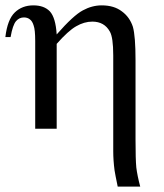

<svg xmlns="http://www.w3.org/2000/svg" viewBox="-20 -480 612 716"><path d="M111.3 0Q111.3 -82 111.3 -327.1Q111.3 -369.1 105.5 -384.8Q100.6 -401.4 90.8 -408.2Q82 -415 69.3 -415Q51.8 -415 40 -401.4Q27.3 -386.7 19.5 -341.8Q13.7 -341.8 0 -341.8Q7.8 -407.2 35.2 -433.6Q62.5 -460 104.5 -460Q144.5 -460 166 -437.5Q187.5 -414.1 191.4 -351.6Q253.9 -422.9 289.1 -441.4Q323.2 -460 359.4 -460Q405.3 -460 434.6 -437.5Q463.9 -416 475.6 -379.9Q485.4 -344.7 485.4 -255.9Q485.4 -157.2 485.4 41Q485.4 114.3 488.3 144.5Q492.2 175.8 502.9 215.8Q474.6 215.8 418.9 215.8Q409.2 168.9 407.2 155.3Q402.3 118.2 402.3 84Q402.3 -35.2 402.3 -273.4Q402.3 -340.8 389.6 -362.3Q369.1 -399.4 324.2 -399.4Q293.9 -399.4 263.7 -381.8Q234.4 -365.2 191.4 -316.4Q191.4 -210.9 191.4 0Q170.9 0 111.3 0Z"/></svg>

Font: Griech2
Style: Regular
Weight: 400
Version: 001.007